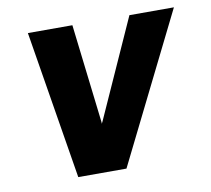

<svg xmlns="http://www.w3.org/2000/svg" viewBox="-64 -591 728 663"><g transform="rotate(-10 300.0 -260.0)"><path d="M159 0 74 -520H230L271 -173Q271 -172 271 -170.5Q271 -169 271 -167Q272 -169 272.5 -170.5Q273 -172 274 -173L430 -520H586L328 0Z"/></g></svg>

Font: Iosevka SS04 Heavy Extended
Style: Italic
Weight: 900
Width: 7
Italic angle: -9°
Monospace: yes
Designer: Belleve Invis
Foundry: Belleve Invis
Version: Version 19.0.0; ttfautohint (v1.8.4)